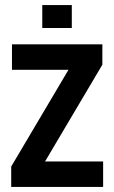

<svg xmlns="http://www.w3.org/2000/svg" viewBox="-20 -734 449 754"><path d="M24 0V-80L249 -460H27V-560H382V-480L157 -100H385V0ZM146 -624V-714H262V-624Z"/></svg>

Font: Tektur SemiCondensed Medium
Style: Regular
Weight: 500
Width: 4
Designer: Adam Jagosz
Foundry: Adam Jagosz
Version: Version 1.005;gftools[0.9.30]